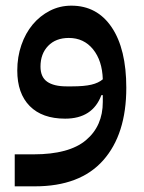

<svg xmlns="http://www.w3.org/2000/svg" viewBox="-20 -418 507 678"><path d="M32 127H99Q224 127 283.5 77Q343 27 343 -58V-82H338Q307 1 210 1Q129 1 85 -43.5Q41 -88 41 -169Q41 -217 55.5 -259Q70 -301 95.5 -331.5Q121 -362 156 -380Q191 -398 232 -398Q323 -398 374.5 -321.5Q426 -245 426 -108Q426 56 344.5 148Q263 240 103 240H32ZM235 -113Q277 -113 302.5 -119Q328 -125 343 -138Q341 -204 308.5 -244Q276 -284 223 -284Q177 -284 150 -256Q123 -228 123 -183Q123 -146 146.5 -129.5Q170 -113 215 -113Z"/></svg>

Font: IBM Plex Arabic Medium
Style: Regular
Weight: 500
Designer: Mike Abbink, Paul van der Laan, Pieter van Rosmalen, Wael Morcos, Khajak Apelian
Foundry: Bold Monday
Version: Version 1.0